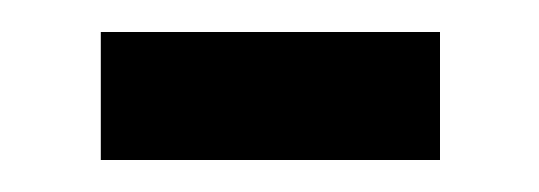

<svg xmlns="http://www.w3.org/2000/svg" viewBox="-20 -357 337 120"><path d="M43 -337H255V-257H43Z"/></svg>

Font: Noto Sans Bengali UI Condensed
Style: Regular
Weight: 400
Width: 3
Designer: Jelle Bosma - Monotype Design Team
Foundry: Monotype Imaging Inc.
Version: Version 2.003